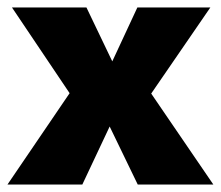

<svg xmlns="http://www.w3.org/2000/svg" viewBox="-23 -493 590 513"><path d="M-3 0 163 -244 9 -473H208L277 -329L344 -473H539L381 -243L547 0H345L270 -155L197 0Z"/></svg>

Font: Ysabeau SC Black
Style: Regular
Weight: 900
Designer: Christian Thalmann (Catharsis Fonts)
Version: Version 2.001;gftools[0.9.30]; featfreeze: smcp